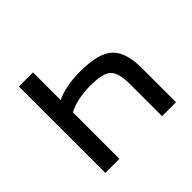

<svg xmlns="http://www.w3.org/2000/svg" viewBox="-132 -674 827 827"><g transform="rotate(-45 281.5 -261.0)"><path d="M161.1 2H75.2V-524.4H161.1V-355.5Q218.8 -383.8 308.6 -383.8Q418 -383.8 461.9 -343.8Q505.9 -303.7 505.9 -205.1V2H420.9V-191.4Q420.9 -262.7 396 -286.1Q371.1 -309.6 296.9 -309.6Q214.8 -309.6 161.1 -281.2Z"/></g></svg>

Font: Nasu
Style: Regular
Weight: 400
Designer: Ryoko NISHIZUKA (kana &amp; ideographs); Paul D. Hunt (Latin, Greek &amp; Cyrillic); Wenlong ZHANG (bopomofo); Sandoll C
Version: Version 2014.1215